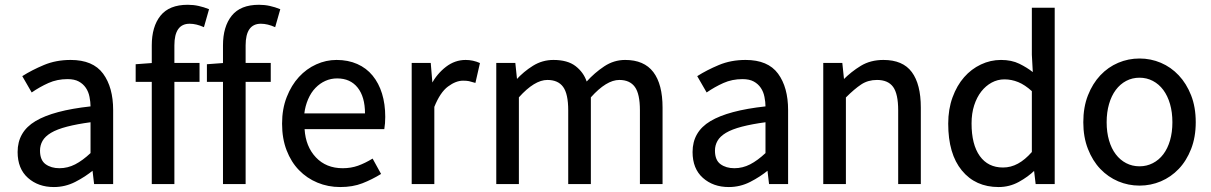

<svg xmlns="http://www.w3.org/2000/svg" viewBox="-20 -754 4962 787"><path d="M52.2 -130.9Q52.2 -213.9 125.5 -257.6Q198.7 -301.3 351.1 -317.9Q351.1 -335.4 346.9 -356.7Q342.8 -377.9 331.8 -394Q320.8 -410.2 303 -419.9Q285.2 -429.7 256.8 -429.7Q214.4 -429.7 178.7 -413.8Q143.1 -397.9 109.9 -375L71.3 -441.9Q110.4 -466.8 159.9 -487.5Q209.5 -508.3 269.5 -508.3Q361.3 -508.3 402.6 -452.1Q443.8 -396 443.8 -302.7V0.5H365.7L358.9 -57.6H363.8Q329.6 -29.3 288.3 -8.3Q247.1 12.7 200.7 12.7Q136.7 12.7 94.5 -24.9Q52.2 -62.5 52.2 -130.9ZM144 -136.7Q144 -97.7 166.7 -81.1Q189.5 -64.5 223.6 -64.5Q257.3 -64.5 288.1 -80.3Q318.8 -96.2 351.1 -126.5V-252.9Q296.4 -245.6 254.9 -234.9Q213.4 -224.1 189 -209.5Q164.6 -194.8 154.3 -176.5Q144 -158.2 144 -136.7Z M815.9 -642.6Q784.7 -656.7 757.3 -656.7Q694.8 -656.7 694.8 -567.9V-496.1H797.9V-418.5H694.8V0.5H602.1V-418.5H536.1V-490.7L602.1 -495.6V-567.9Q602.1 -645 637.9 -689.7Q673.8 -734.4 749.5 -734.4Q772.9 -734.4 793.9 -729.7Q814.9 -725.1 836.9 -716.3Z M1107.9 -642.6Q1076.7 -656.7 1049.3 -656.7Q986.8 -656.7 986.8 -567.9V-496.1H1089.8V-418.5H986.8V0.5H894V-418.5H828.1V-490.7L894 -495.6V-567.9Q894 -645 929.9 -689.7Q965.8 -734.4 1041.5 -734.4Q1064.9 -734.4 1085.9 -729.7Q1106.9 -725.1 1128.9 -716.3Z M1136.2 -247.1Q1136.2 -307.6 1155.3 -356.2Q1174.3 -404.8 1205.3 -438.5Q1236.3 -472.2 1276.4 -490.2Q1316.4 -508.3 1359.4 -508.3Q1406.7 -508.3 1444.3 -491.7Q1481.9 -475.1 1507.3 -444.1Q1532.7 -413.1 1545.9 -370.4Q1559.1 -327.6 1559.1 -274.9Q1559.1 -247.6 1555.2 -224.6H1228.5Q1232.9 -153.3 1274.9 -108.9Q1316.9 -64.5 1384.8 -64.5Q1418.5 -64.5 1447.3 -74.7Q1476.1 -85 1507.3 -104L1542 -41Q1504.9 -18.1 1465.3 -2.7Q1425.8 12.7 1374.5 12.7Q1324.7 12.7 1281.2 -5.4Q1237.8 -23.4 1205.6 -56.6Q1173.3 -89.8 1154.8 -137.9Q1136.2 -186 1136.2 -247.1ZM1476.1 -289.1Q1476.1 -356.9 1446 -394.8Q1416 -432.6 1361.8 -432.6Q1336.4 -432.6 1314 -422.6Q1291.5 -412.6 1273.2 -393.8Q1254.9 -375 1242.9 -347.2Q1231 -319.3 1227.5 -289.1Z M1667.5 -496.1H1745.6L1752.9 -408.2H1747.6Q1771.5 -452.1 1808.1 -480.2Q1844.7 -508.3 1888.7 -508.3Q1918.9 -508.3 1947.3 -495.6L1928.7 -414.1Q1911.6 -419.4 1902.1 -421.4Q1892.6 -423.3 1877.9 -423.3Q1848.6 -423.3 1816.4 -399.4Q1784.2 -375.5 1760.3 -315.9V0.5H1667.5Z M2014.2 -496.1H2092.3L2099.6 -426.3H2095.2Q2126 -460.4 2164.6 -484.4Q2203.1 -508.3 2248.5 -508.3Q2306.6 -508.3 2339.4 -482.9Q2372.1 -457.5 2384.8 -419.9Q2417 -455.6 2456.5 -481.9Q2496.1 -508.3 2542.5 -508.3Q2620.1 -508.3 2658 -458.5Q2695.8 -408.7 2695.8 -313V0.5H2603V-301.8Q2603 -369.1 2582.3 -397.7Q2561.5 -426.3 2518.6 -426.3Q2465.8 -426.3 2401.9 -355V0.5H2309.1V-301.8Q2309.1 -369.1 2288.3 -397.7Q2267.6 -426.3 2223.6 -426.3Q2170.9 -426.3 2106.9 -355V0.5H2014.2Z M2818.8 -130.9Q2818.8 -213.9 2892.1 -257.6Q2965.3 -301.3 3117.7 -317.9Q3117.7 -335.4 3113.5 -356.7Q3109.4 -377.9 3098.4 -394Q3087.4 -410.2 3069.6 -419.9Q3051.8 -429.7 3023.4 -429.7Q2981 -429.7 2945.3 -413.8Q2909.7 -397.9 2876.5 -375L2837.9 -441.9Q2877 -466.8 2926.5 -487.5Q2976.1 -508.3 3036.1 -508.3Q3127.9 -508.3 3169.2 -452.1Q3210.4 -396 3210.4 -302.7V0.5H3132.3L3125.5 -57.6H3130.4Q3096.2 -29.3 3054.9 -8.3Q3013.7 12.7 2967.3 12.7Q2903.3 12.7 2861.1 -24.9Q2818.8 -62.5 2818.8 -130.9ZM2910.6 -136.7Q2910.6 -97.7 2933.3 -81.1Q2956.1 -64.5 2990.2 -64.5Q3023.9 -64.5 3054.7 -80.3Q3085.4 -96.2 3117.7 -126.5V-252.9Q3063 -245.6 3021.5 -234.9Q2980 -224.1 2955.6 -209.5Q2931.2 -194.8 2920.9 -176.5Q2910.6 -158.2 2910.6 -136.7Z M3354.5 -496.1H3432.6L3439.9 -426.3H3435.5Q3469.2 -460.4 3508.8 -484.4Q3548.3 -508.3 3601.1 -508.3Q3680.7 -508.3 3717.5 -458.5Q3754.4 -408.7 3754.4 -313V0.5H3661.6V-301.8Q3661.6 -369.1 3640.9 -397.7Q3620.1 -426.3 3574.7 -426.3Q3538.1 -426.3 3510.3 -408Q3482.4 -389.6 3447.3 -354.5V0.5H3354.5Z M3866.7 -247.1Q3866.7 -306.6 3884.5 -355.2Q3902.3 -403.8 3931.9 -437.5Q3961.4 -471.2 4000.7 -489.7Q4040 -508.3 4083 -508.3Q4126.5 -508.3 4158.2 -492.7Q4189.9 -477.1 4213.4 -458.5L4209.5 -529.8V-722.2H4303.2V0.5H4225.1L4218.3 -56.6H4222.2Q4194.3 -29.3 4156 -8.3Q4117.7 12.7 4073.2 12.7Q3978.5 12.7 3922.6 -55.2Q3866.7 -123 3866.7 -247.1ZM3962.4 -248Q3962.4 -161.6 3996.1 -114.5Q4029.8 -67.4 4091.3 -67.4Q4123.5 -67.4 4152.6 -83.3Q4181.6 -99.1 4209.5 -130.9V-380.4Q4181.2 -406.2 4153.6 -417.5Q4126 -428.7 4097.2 -428.7Q4069.3 -428.7 4044.9 -415.5Q4020.5 -402.3 4002.2 -378.9Q3983.9 -355.5 3973.1 -322.3Q3962.4 -289.1 3962.4 -248Z M4420.4 -252.9Q4420.4 -314.9 4439.5 -363.3Q4458.5 -411.6 4490.2 -445.3Q4522 -479 4563.5 -496.6Q4605 -514.2 4650.9 -514.2Q4696.8 -514.2 4738.3 -496.6Q4779.8 -479 4811.5 -445.3Q4843.3 -411.6 4862.3 -363.3Q4881.3 -314.9 4881.3 -252.9Q4881.3 -191.9 4862.3 -143.3Q4843.3 -94.7 4811.5 -61.5Q4779.8 -28.3 4738.3 -10.7Q4696.8 6.8 4650.9 6.8Q4605 6.8 4563.5 -10.7Q4522 -28.3 4490.2 -61.5Q4458.5 -94.7 4439.5 -143.3Q4420.4 -191.9 4420.4 -252.9ZM4516.1 -252.9Q4516.1 -211.9 4525.9 -178.5Q4535.6 -145 4553.5 -121.6Q4571.3 -98.1 4596.2 -85.2Q4621.1 -72.3 4650.9 -72.3Q4680.2 -72.3 4705.3 -85.2Q4730.5 -98.1 4748.3 -121.6Q4766.1 -145 4775.9 -178.5Q4785.6 -211.9 4785.6 -252.9Q4785.6 -293.9 4775.9 -327.6Q4766.1 -361.3 4748.3 -385.3Q4730.5 -409.2 4705.3 -422.4Q4680.2 -435.5 4650.9 -435.5Q4621.1 -435.5 4596.2 -422.4Q4571.3 -409.2 4553.5 -385.3Q4535.6 -361.3 4525.9 -327.6Q4516.1 -293.9 4516.1 -252.9Z"/></svg>

Font: Pyidaungsu Numbers
Style: Regular
Weight: 400
Designer: Sun Tun
Foundry: MCF
Version: Version 1.083; ttfautohint (v1.8.2)